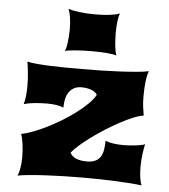

<svg xmlns="http://www.w3.org/2000/svg" viewBox="-55 -830 778 885"><g transform="rotate(5 334.5 -388.0)"><path d="M58.6 4.9Q62 -1 64.7 -10.3Q67.4 -19.5 69.3 -31Q71.3 -42.5 72.3 -55.4Q73.2 -68.4 73.2 -81.1Q73.2 -94.7 72.3 -110.4Q71.3 -126 69.3 -140.6Q67.4 -155.3 64.7 -167.7Q62 -180.2 58.6 -187.5Q83 -192.4 114.3 -204.3Q145.5 -216.3 178.7 -232.9Q211.9 -249.5 245.1 -270Q278.3 -290.5 307.1 -312.3Q335.9 -334 357.9 -356Q379.9 -377.9 390.6 -397.9Q381.3 -412.6 361.3 -419.4Q341.3 -426.3 317.4 -426.3Q296.9 -426.3 282.5 -418.2Q268.1 -410.2 259 -396.5Q250 -382.8 246.1 -364.5Q242.2 -346.2 242.2 -325.7Q228.5 -331.5 210.2 -334.7Q191.9 -337.9 165.5 -337.9Q134.8 -337.9 105.5 -334.7Q76.2 -331.5 58.6 -325.7Q63 -339.8 65.7 -362.3Q68.4 -384.8 68.4 -410.2Q68.4 -440.9 65.4 -470Q62.5 -499 58.6 -522.5Q77.1 -518.1 105.2 -515.6Q133.3 -513.2 166.7 -512Q200.2 -510.7 237.1 -510.5Q273.9 -510.3 310.5 -510.3Q353.5 -510.3 400.1 -511.2Q446.8 -512.2 489.3 -514.4Q531.7 -516.6 566.4 -519.8Q601.1 -522.9 620.1 -527.3Q612.3 -506.3 608.9 -476.8Q605.5 -447.3 605.5 -410.6Q605.5 -383.3 607.9 -362.8Q610.4 -342.3 614.3 -321.3Q594.7 -318.8 566.7 -307.4Q538.6 -295.9 506.8 -278.8Q475.1 -261.7 442.1 -241Q409.2 -220.2 380.1 -198.7Q351.1 -177.2 328.1 -157.2Q305.2 -137.2 293.5 -122.1Q300.8 -105 321.3 -96.4Q341.8 -87.9 371.1 -87.9Q393.6 -87.9 408.7 -94.5Q423.8 -101.1 432.9 -114Q441.9 -127 445.6 -146.2Q449.2 -165.5 449.2 -190.4Q480 -177.7 534.2 -177.7Q547.4 -177.7 561.8 -178.7Q576.2 -179.7 589.6 -181.2Q603 -182.6 614.3 -185.1Q625.5 -187.5 632.3 -190.4Q630.4 -183.6 628.2 -171.6Q626 -159.7 624.3 -145.3Q622.6 -130.9 621.3 -115.7Q620.1 -100.6 620.1 -87.4Q620.1 -54.7 623.8 -32.5Q627.4 -10.3 632.3 0Q610.8 -2.9 580.6 -5.1Q550.3 -7.3 514.6 -9Q479 -10.7 439.9 -11.5Q400.9 -12.2 362.3 -12.2Q318.8 -12.2 272.9 -11Q227.1 -9.8 185.8 -7.6Q144.5 -5.4 111.1 -2.2Q77.6 1 58.6 4.9ZM226.1 -586.4Q229 -591.8 231.7 -602.1Q234.4 -612.3 236.1 -626Q237.8 -639.6 239 -655.8Q240.2 -671.9 240.2 -688.5Q240.2 -719.7 236.1 -744.6Q231.9 -769.5 225.6 -781.2Q243.2 -775.4 276.1 -771Q309.1 -766.6 347.7 -766.6Q365.2 -766.6 382.8 -767.3Q400.4 -768.1 416 -770Q431.6 -772 444.3 -774.7Q457 -777.3 464.8 -781.2Q458.5 -768.6 455.6 -743.9Q452.6 -719.2 452.6 -688.5Q452.6 -657.7 455.6 -630.1Q458.5 -602.5 464.8 -586.4Q449.2 -591.3 418.2 -593.8Q387.2 -596.2 349.1 -596.2Q330.1 -596.2 311.5 -595.5Q293 -594.7 276.6 -593.5Q260.3 -592.3 247.1 -590.6Q233.9 -588.9 226.1 -586.4Z"/></g></svg>

Font: Arbutus
Style: Regular
Weight: 400
Designer: Karolina Lach
Foundry: Sorkin Type Co.
Version: Version 1.003